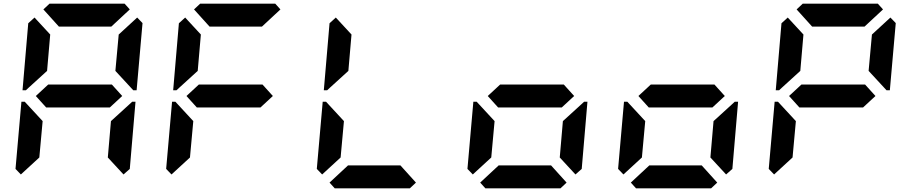

<svg xmlns="http://www.w3.org/2000/svg" viewBox="-20 -1020 4936 1040"><path d="M93 -75 64 -105 96 -469H114L126 -456L211 -364L193 -167ZM134 -544 120 -531H102L133 -894L167 -925L252 -833L235 -636ZM586 -562 642 -500 575 -438H230L174 -500L241 -562ZM215 -969 248 -1000H655L683 -969L583 -876H299ZM723 -925 752 -895 720 -531H702L690 -544L605 -636L623 -833ZM682 -456 696 -469H714L683 -105L649 -75L564 -167L581 -364Z M909 -75 880 -105 912 -469H930L942 -456L1027 -364L1009 -167ZM950 -544 936 -531H918L949 -894L983 -925L1068 -833L1051 -636ZM1402 -562 1458 -500 1391 -438H1046L990 -500L1057 -562ZM1031 -969 1064 -1000H1471L1499 -969L1399 -876H1115Z M1725 -75 1696 -105 1728 -469H1746L1758 -456L1843 -364L1825 -167ZM1766 -544 1752 -531H1734L1765 -894L1799 -925L1884 -833L1867 -636ZM2233 -31 2200 0H1793L1765 -31L1865 -124H2149Z M2541 -75 2512 -105 2544 -469H2562L2574 -456L2659 -364L2641 -167ZM3034 -562 3090 -500 3023 -438H2678L2622 -500L2689 -562ZM3049 -31 3016 0H2609L2581 -31L2681 -124H2965ZM3130 -456 3144 -469H3162L3131 -105L3097 -75L3012 -167L3029 -364Z M3357 -75 3328 -105 3360 -469H3378L3390 -456L3475 -364L3457 -167ZM3850 -562 3906 -500 3839 -438H3494L3438 -500L3505 -562ZM3865 -31 3832 0H3425L3397 -31L3497 -124H3781ZM3946 -456 3960 -469H3978L3947 -105L3913 -75L3828 -167L3845 -364Z M4173 -75 4144 -105 4176 -469H4194L4206 -456L4291 -364L4273 -167ZM4214 -544 4200 -531H4182L4213 -894L4247 -925L4332 -833L4315 -636ZM4666 -562 4722 -500 4655 -438H4310L4254 -500L4321 -562ZM4295 -969 4328 -1000H4735L4763 -969L4663 -876H4379ZM4803 -925 4832 -895 4800 -531H4782L4770 -544L4685 -636L4703 -833Z"/></svg>

Font: DSEG7 Classic Mini
Style: Bold Italic
Weight: 700
Italic angle: -5°
Designer: Keshikan(Twitter:@keshinomi_88pro)
Version: Version 0.46